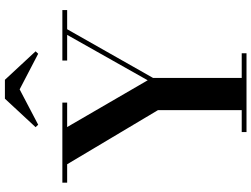

<svg xmlns="http://www.w3.org/2000/svg" viewBox="-141 -883 1024 782"><g transform="rotate(-90 371.0 -492.0)"><path d="M224 0V-19.5H313.5V-360.5L93 -730.5H18V-750H344V-730.5H244.5L435 -402.5L620 -730.5H515.5V-750H721V-730.5H643L444.5 -380.5V-19.5H545V0ZM254 -848.5 244 -859 360 -984H437L553 -859L543 -848.5L398 -924Z"/></g></svg>

Font: Bodoni Moda SemiBold
Style: Regular
Weight: 600
Designer: Owen Earl
Foundry: indestructible type
Version: Version 2.005; ttfautohint (v1.8.4.7-5d5b)